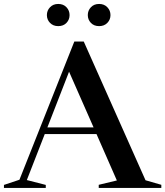

<svg xmlns="http://www.w3.org/2000/svg" viewBox="-30 -928 817 948"><path d="M688.5 -38 766.5 -15.5V0H457.5V-15.5L547 -37L446.5 -266H191L102.5 -39L196 -15V0H-10.5V-15L66 -40.5L337 -723H383.5ZM204 -299H432L311 -574ZM257.5 -799Q232.5 -799 217 -815Q201.5 -831 201.5 -853.5Q201.5 -876 217 -892.2Q232.5 -908.5 257.5 -908.5Q283 -908.5 298.2 -892.2Q313.5 -876 313.5 -853.5Q313.5 -831 298.2 -815Q283 -799 257.5 -799ZM459.5 -799Q434 -799 418.8 -815Q403.5 -831 403.5 -853.5Q403.5 -876 418.8 -892.2Q434 -908.5 459.5 -908.5Q484.5 -908.5 500 -892.2Q515.5 -876 515.5 -853.5Q515.5 -831 500 -815Q484.5 -799 459.5 -799Z"/></svg>

Font: Newsreader 72pt Medium
Style: Regular
Weight: 500
Designer: Hugues Gentile
Foundry: Production Type
Version: Version 1.003; ttfautohint (v1.8.3)